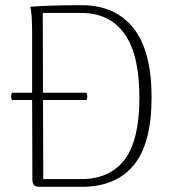

<svg xmlns="http://www.w3.org/2000/svg" viewBox="-20 -721 664 741"><path d="M565 -346Q565 -167 496 -83.5Q427 0 295 0H130Q105 0 105 -28L104 -335H26Q23 -343 23 -349Q23 -357 26 -363H104V-594Q104 -668 97 -695Q175 -701 294 -701Q425 -701 495 -612.5Q565 -524 565 -346ZM518 -345Q518 -510 460.5 -590.5Q403 -671 294 -671H145L146 -363H314Q317 -357 317 -349Q317 -343 314 -335H146L147 -30H294Q404 -30 461 -105Q518 -180 518 -345Z"/></svg>

Font: Arima Madurai ExtraLight
Style: Regular
Weight: 275
Designer: Joana Correia and Natanael Gama
Foundry: NDISCOVER
Version: Version 1.020